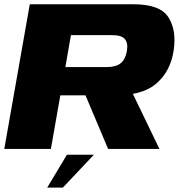

<svg xmlns="http://www.w3.org/2000/svg" viewBox="-21 -695 856 896"><path d="M-1 0 118 -675H604Q726 -675 764.8 -614.5Q803.5 -554 789.5 -460Q775 -363 710 -306.5Q668 -269.5 599 -257L723 0H483.5L378 -250H260.5L216.5 0ZM284 -382H477Q520.5 -382 542.5 -400.2Q564.5 -418.5 571 -456.5Q577.5 -493.5 562 -512.2Q546.5 -531 503 -531H310ZM199.2 180.6 291.3 27.2H417.1L272.2 180.6Z"/></svg>

Font: Anybody ExtraExpanded ExtraBold
Style: Italic
Weight: 800
Width: 8
Italic angle: -10°
Designer: Tyler Finck
Foundry: Etcetera Type Company
Version: Version 1.010; ttfautohint (v1.8.3) -l 8 -r 50 -G 200 -x 14 